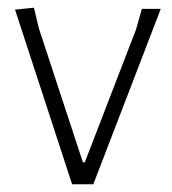

<svg xmlns="http://www.w3.org/2000/svg" viewBox="-20 -478 445 498"><path d="M81 -404 195 -57H200L333 -402L348 -455H397L222 0H167L19 -453L68 -458Z"/></svg>

Font: Luna Sans Light
Style: Regular
Weight: 300
Designer: Juan Pablo del Peral
Foundry: Huerta Tipografica
Version: Version 2.001; ttfautohint (v1.5)